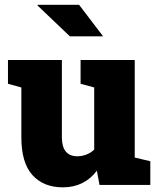

<svg xmlns="http://www.w3.org/2000/svg" viewBox="-20 -782 671 812"><path d="M246.1 10.3Q164.1 10.3 117.2 -41.5Q70.3 -93.3 70.3 -201.7V-412.1L13.7 -427.7V-528.3H70.3H241.7V-200.7Q241.7 -161.6 258.1 -141.4Q274.4 -121.1 307.1 -121.1Q326.2 -121.1 345 -128.2Q363.8 -135.3 378.4 -149.4V-412.1L320.8 -427.7V-528.3H378.4H549.8V-115.7L615.7 -100.1V0H400.9L389.6 -60.1Q364.3 -25.9 327.9 -7.8Q291.5 10.3 246.1 10.3ZM416 -628.4H412.6H275.4L138.7 -758.8L139.6 -761.7H314.5Z"/></svg>

Font: Roboto Slab LO Black
Style: Regular
Weight: 900
Designer: Google
Version: Version 2.000